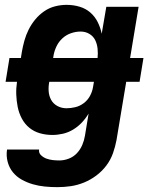

<svg xmlns="http://www.w3.org/2000/svg" viewBox="-20 -548 640 791"><path d="M216 223Q190 223 164.5 220.5Q139 218 115 211Q91 204 69.5 192Q48 180 33 161.5Q18 143 11.5 118.5Q5 94 9 68H141Q139 82 149 91.5Q159 101 171.5 105.5Q184 110 197.5 111.5Q211 113 225 113Q244 113 263.5 105.5Q283 98 297 83Q311 68 319 49Q327 30 330 11L345 -80Q333 -60 317 -43Q301 -26 281 -14Q261 -2 239 3Q217 8 196 8Q169 8 144.5 1Q120 -6 101 -21.5Q82 -37 70 -59.5Q58 -82 53 -107Q48 -132 47 -158Q46 -184 50 -211H3L19 -309H66L70 -334Q74 -357 80.5 -380.5Q87 -404 98 -426Q109 -448 125 -467.5Q141 -487 162 -501.5Q183 -516 207 -522Q231 -528 254 -528Q282 -528 307.5 -520.5Q333 -513 352 -496.5Q371 -480 382.5 -457Q394 -434 399 -409L418 -520H551L516 -309H571L555 -211H500L460 29Q455 56 445.5 83Q436 110 418.5 133.5Q401 157 377 175Q353 193 326 204Q299 215 271.5 219Q244 223 216 223ZM382 -309Q384 -328 382 -347.5Q380 -367 372 -383Q364 -399 348 -408.5Q332 -418 312 -418Q292 -418 272 -411Q252 -404 236.5 -389.5Q221 -375 212 -355.5Q203 -336 200 -316L199 -309ZM254 -102Q272 -102 290.5 -106.5Q309 -111 325 -123Q341 -135 350.5 -152.5Q360 -170 363 -188L367 -211H183Q179 -191 180.5 -171.5Q182 -152 191 -136Q200 -120 217 -111Q234 -102 254 -102Z"/></svg>

Font: Iosevka Extrabold Extended
Style: Italic
Weight: 800
Width: 7
Italic angle: -9°
Monospace: yes
Designer: Belleve Invis
Foundry: Belleve Invis
Version: Version 32.5.0; ttfautohint (v1.8.4)